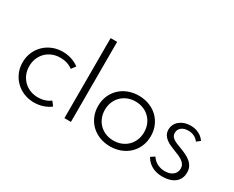

<svg xmlns="http://www.w3.org/2000/svg" viewBox="-108 -1196 1978 1624"><g transform="rotate(30 880.5 -384.0)"><path d="M299.1 14.5Q245.5 14.5 199.5 -4.3Q153.6 -23.2 119.8 -56.4Q85.9 -89.5 66.6 -134.8Q47.3 -180 47.3 -232.7Q47.3 -285.5 66.6 -330.7Q85.9 -375.9 119.8 -409.1Q153.6 -442.3 199.5 -461.1Q245.5 -480 299.1 -480Q345.5 -480 386.8 -466.1Q428.2 -452.3 458.2 -428.6L427.7 -387.7Q377.3 -425.9 306.4 -425.9Q263.2 -425.9 227.5 -411.1Q191.8 -396.4 166.1 -370.2Q140.5 -344.1 126.4 -308.9Q112.3 -273.6 112.3 -232.7Q112.3 -192.3 126.4 -157Q140.5 -121.8 166.1 -95.7Q191.8 -69.5 227.5 -54.5Q263.2 -39.5 306.8 -39.5Q341.4 -39.5 372 -49.1Q402.7 -58.6 427.3 -77.7L458.2 -36.8Q427.3 -13.2 386.4 0.7Q345.5 14.5 299.1 14.5Z M590 0V-781.8H653.6V0Z M1042.3 14.5Q987.7 14.5 940.7 -3.4Q893.6 -21.4 859.1 -54.1Q824.5 -86.8 804.8 -132.3Q785 -177.7 785 -232.7Q785 -287.7 804.8 -333.2Q824.5 -378.6 859.1 -411.4Q893.6 -444.1 940.7 -462Q987.7 -480 1042.3 -480Q1096.8 -480 1143.9 -462Q1190.9 -444.1 1225.5 -411.4Q1260 -378.6 1279.8 -333.2Q1299.5 -287.7 1299.5 -232.7Q1299.5 -177.7 1279.8 -132.3Q1260 -86.8 1225.5 -54.1Q1190.9 -21.4 1143.9 -3.4Q1096.8 14.5 1042.3 14.5ZM1042.3 -42.3Q1083.6 -42.3 1118.6 -56.4Q1153.6 -70.5 1179.3 -95.9Q1205 -121.4 1219.3 -156.4Q1233.6 -191.4 1233.6 -232.7Q1233.6 -274.5 1219.3 -309.3Q1205 -344.1 1179.3 -369.5Q1153.6 -395 1118.6 -409.1Q1083.6 -423.2 1042.3 -423.2Q1000.9 -423.2 965.9 -409.1Q930.9 -395 905.2 -369.5Q879.5 -344.1 865.2 -309.3Q850.9 -274.5 850.9 -232.7Q850.9 -191.4 865.2 -156.4Q879.5 -121.4 905.2 -95.9Q930.9 -70.5 965.9 -56.4Q1000.9 -42.3 1042.3 -42.3Z M1553.2 14.5Q1526.8 14.5 1502 9.5Q1477.3 4.5 1455.2 -6.6Q1433.2 -17.7 1414.3 -35.2Q1395.5 -52.7 1380.9 -77.7L1418.6 -103.6Q1442.7 -67.7 1476.4 -51.6Q1510 -35.5 1548.2 -35.5Q1570 -35.5 1589.3 -40.7Q1608.6 -45.9 1623.4 -56.8Q1638.2 -67.7 1646.8 -84.1Q1655.5 -100.5 1655.5 -122.3Q1655.5 -143.6 1646.1 -159.1Q1636.8 -174.5 1620.2 -186.8Q1603.6 -199.1 1581.1 -209.1Q1558.6 -219.1 1531.8 -229.1Q1509.1 -237.7 1485.7 -248.2Q1462.3 -258.6 1443.2 -273.4Q1424.1 -288.2 1412 -308.4Q1400 -328.6 1400 -357.3Q1400 -383.2 1410.9 -405.7Q1421.8 -428.2 1441.6 -444.5Q1461.4 -460.9 1488.6 -470.2Q1515.9 -479.5 1549.1 -479.5Q1593.2 -479.5 1628.6 -461.8Q1664.1 -444.1 1686.8 -410.9L1652.7 -384.1Q1634.1 -408.6 1608.9 -420.7Q1583.6 -432.7 1552.7 -432.7Q1510 -432.7 1485.2 -412.5Q1460.5 -392.3 1460.5 -359.5Q1460.5 -342.3 1467.7 -330Q1475 -317.7 1488.6 -308Q1502.3 -298.2 1521.4 -290Q1540.5 -281.8 1564.1 -273.2Q1597.3 -260.9 1625.7 -247Q1654.1 -233.2 1674.8 -215.5Q1695.5 -197.7 1707.3 -174.5Q1719.1 -151.4 1719.1 -120Q1719.1 -87.3 1707.3 -62.3Q1695.5 -37.3 1673.6 -20.2Q1651.8 -3.2 1621.1 5.7Q1590.5 14.5 1553.2 14.5Z"/></g></svg>

Font: Spartan
Style: Regular
Weight: 400
Designer: Matt Bailey, Mirko Velimirovic
Foundry: Matt Bailey
Version: Version 1.005